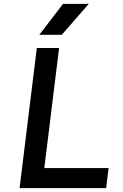

<svg xmlns="http://www.w3.org/2000/svg" viewBox="-20 -976 640 996"><path d="M81.5 0 171 -727H286.5L203 -49L154 -104H543.5L530.5 0ZM300.5 -795.5H184L307 -956H440.5Z"/></svg>

Font: Spline Sans Mono Medium
Style: Italic
Weight: 500
Italic angle: -4°
Monospace: yes
Designer: Eben Sorkin, Mirko Velimirovic
Foundry: Sorkin Type
Version: Version 1.004